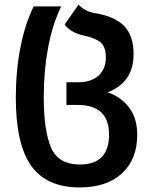

<svg xmlns="http://www.w3.org/2000/svg" viewBox="-20 -578 660 838"><path d="M328 240Q446 240 512.5 178.5Q579 117 579 10Q579 -61 544 -108Q509 -155 450 -175Q563 -219 563 -341Q563 -424 520.5 -466Q478 -508 392 -521Q349 -529 323 -558L262 -471Q290 -434 349 -422Q396 -412 419 -393Q442 -374 442 -327Q442 -277 410 -248Q378 -219 320 -219H270V-120H318Q456 -120 456 9Q456 140 329 140Q234 140 202.5 65.5Q171 -9 171 -153Q171 -269 190 -370.5Q209 -472 247 -550H127Q90 -476 69.5 -372.5Q49 -269 49 -152Q49 51 116 145.5Q183 240 328 240Z"/></svg>

Font: Noto Sans Georgian SemiCondensed Semi
Style: Regular
Weight: 600
Width: 4
Designer: Monotype Design Team
Foundry: Monotype Imaging Inc.
Version: Version 1.901